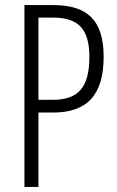

<svg xmlns="http://www.w3.org/2000/svg" viewBox="-20 -734 459 754"><path d="M189 -714H76V0H131V-292H188C323 -292 387 -362 387 -511C387 -655 323 -714 189 -714ZM187 -665C285 -665 331 -623 331 -511C331 -390 287 -342 187 -342H131V-665Z"/></svg>

Font: Noto Sans Arabic UI XCn Lt
Style: Regular
Weight: 300
Width: 2
Designer: Monotype Design Team, Nadine Chahine and Nizar Qandah
Foundry: Monotype Imaging Inc.
Version: Version 2.010